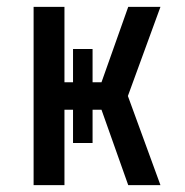

<svg xmlns="http://www.w3.org/2000/svg" viewBox="-20 -540 540 560"><path d="M354 0 276 -220H250V-123H193V-220H168V0H78V-520H168V-300H193V-397H250V-300H276L354 -520H448L353 -260L448 0Z"/></svg>

Font: Iosevka Bendy Medium
Style: Regular
Weight: 500
Monospace: yes
Designer: Belleve Invis
Foundry: Belleve Invis
Version: Version 30.1.2